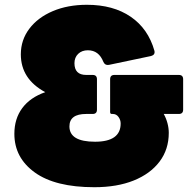

<svg xmlns="http://www.w3.org/2000/svg" viewBox="-20 -768 805 802"><path d="M374 14Q211 14 125.5 -47.5Q40 -109 40 -209Q40 -272 73 -316.5Q106 -361 169 -383Q67 -438 67 -541Q67 -601 102.5 -648Q138 -695 200.5 -721.5Q263 -748 343 -748Q453 -748 526 -698Q599 -648 625 -556Q629 -539 611 -534L435 -497Q419 -494 412 -509Q393 -558 347 -558Q322 -558 306.5 -543Q291 -528 291 -504Q291 -455 340 -455H367Q385 -455 385 -437V-310Q385 -292 367 -292H340Q270 -292 270 -240Q270 -176 377 -176Q484 -176 484 -252Q484 -267 475 -279.5Q466 -292 451 -292H447Q440 -292 440 -300V-437Q440 -455 458 -455H727Q745 -455 745 -437V-310Q745 -292 727 -292H664Q674 -274 679.5 -253.5Q685 -233 685 -213Q685 -144 646.5 -93Q608 -42 538.5 -14Q469 14 374 14Z"/></svg>

Font: LINE Seed Sans App Heavy
Style: Regular
Weight: 900
Designer: LINE VX Design & Dalton Maag Ltd & Sandoll Inc
Foundry: Dalton Maag Ltd
Version: Version 1.003